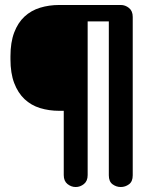

<svg xmlns="http://www.w3.org/2000/svg" viewBox="-20 -751 612 771"><path d="M465 -731Q483 -731 498 -719Q513 -707 513 -683V-47Q513 -22 498 -11Q483 0 465 0Q447 0 432 -11Q417 -22 417 -47V-665H332V-48Q332 -24 317 -12Q302 0 284 0Q266 0 251 -12Q236 -24 236 -48V-306H218Q177 -306 141 -317Q105 -328 78.5 -353Q52 -378 37 -417.5Q22 -457 22 -513V-525Q22 -581 37 -620.5Q52 -660 78.5 -684.5Q105 -709 141 -720Q177 -731 218 -731Z"/></svg>

Font: AkaAcidDosis
Style: ExtraBold
Weight: 800
Designer: Edgar Tolentino, Pablo Impallari, Igino Marini, Aka-Acid
Foundry: Edgar Tolentino, Pablo Impallari, Igino Marini, Aka-Acid
Version: Version 1.007